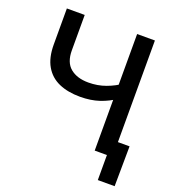

<svg xmlns="http://www.w3.org/2000/svg" viewBox="-155 -849 1025 1126"><g transform="rotate(20 357.0 -286.0)"><path d="M317.9 -267.1Q241.2 -267.1 185.3 -291.7Q129.4 -316.4 99.1 -368.7Q68.8 -420.9 68.8 -502.9V-727.5H180.2V-506.8Q180.2 -431.6 222.2 -397Q264.2 -362.3 335 -362.3Q393.1 -362.3 443.6 -380.9Q494.1 -399.4 537.1 -430.2V-335Q490.7 -302.7 437.5 -284.9Q384.3 -267.1 317.9 -267.1ZM507.3 0V-727.5H618.2V0ZM583.5 156.2V0H544.9V-93.3H690.9L688.5 156.2Z"/></g></svg>

Font: Inter 18pt Medium
Style: Regular
Weight: 500
Designer: Rasmus Andersson
Foundry: rsms
Version: Version 4.001;git-66647c0bb